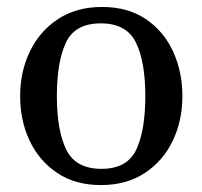

<svg xmlns="http://www.w3.org/2000/svg" viewBox="-20 -515 579 549"><path d="M37.6 -240.2Q37.6 -310.5 65.7 -368.4Q93.8 -426.3 146.2 -460.7Q198.7 -495.1 272 -495.1Q345.2 -495.1 396.5 -460.7Q447.8 -426.3 474.6 -368.4Q501.5 -310.5 501.5 -240.2Q501.5 -169.9 473.9 -112.3Q446.3 -54.7 394 -20.3Q341.8 14.2 268.6 14.2Q195.3 14.2 143.8 -20.3Q92.3 -54.7 64.9 -112.3Q37.6 -169.9 37.6 -240.2ZM142.6 -240.2Q142.6 -142.1 169.4 -87.2Q196.3 -32.2 270 -32.2Q343.8 -32.2 369.6 -87.2Q395.5 -142.1 395.5 -240.2Q395.5 -338.4 368.7 -393.3Q341.8 -448.2 268.1 -448.2Q194.3 -448.2 168.5 -393.1Q142.6 -337.9 142.6 -240.2Z"/></svg>

Font: Gelasio
Style: Regular
Weight: 400
Designer: Eben Sorkin
Foundry: Eben Sorkin
Version: Version 1.008